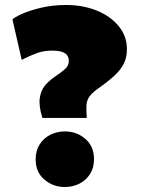

<svg xmlns="http://www.w3.org/2000/svg" viewBox="-20 -735 566 770"><path d="M150 -262Q135 -310.5 139.5 -341.5Q144 -372.5 160.2 -391.8Q176.5 -411 197 -425Q231 -448.5 243.5 -460.8Q256 -473 256 -491Q256 -511.5 240.2 -521.8Q224.5 -532 189 -532Q156 -532 128.8 -522.2Q101.5 -512.5 67 -495L30 -657Q37.5 -665.5 68 -679.2Q98.5 -693 144.8 -704Q191 -715 245 -715Q313 -715 368.2 -692.5Q423.5 -670 456.2 -630Q489 -590 489 -538Q489 -505.5 477 -480.8Q465 -456 439.8 -432.5Q414.5 -409 375 -381Q349.5 -363 338.8 -348Q328 -333 326.8 -313.5Q325.5 -294 328 -262ZM240 15Q193 15 158 -14.8Q123 -44.5 123 -96Q123 -131 139 -156Q155 -181 181.8 -194.5Q208.5 -208 240 -208Q287.5 -208 322.2 -178.2Q357 -148.5 357 -96Q357 -61.5 340.8 -36.5Q324.5 -11.5 298 1.8Q271.5 15 240 15Z"/></svg>

Font: Geologica Black
Style: Regular
Weight: 900
Designer: Sindre Bremnes, Frode Helland
Foundry: Monokrom Skriftforlag AS
Version: Version 1.010;gftools[0.9.28]